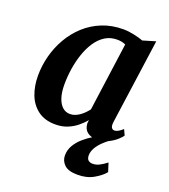

<svg xmlns="http://www.w3.org/2000/svg" viewBox="-141 -667 861 980"><g transform="rotate(20 289.0 -177.0)"><path d="M474.5 -102.5Q472 -81 477.8 -72.5Q483.5 -64 493.5 -64Q501.5 -64 512 -69.2Q522.5 -74.5 538 -88L552 -57.5Q547 -49 529.2 -32.8Q511.5 -16.5 484.5 -3.2Q457.5 10 423 10Q392.5 10 372.8 -5.2Q353 -20.5 351.5 -51.5L353.5 -69.5Q337.5 -50 315.2 -31.8Q293 -13.5 264.2 -1.8Q235.5 10 199.5 10Q142 10 104.8 -17.5Q67.5 -45 49.5 -91.2Q31.5 -137.5 31.5 -194Q31.5 -248.5 45.5 -302Q59.5 -355.5 87 -403Q114.5 -450.5 154.5 -487Q194.5 -523.5 246.5 -544.5Q298.5 -565.5 361.5 -565.5Q388 -565.5 418.5 -559Q449 -552.5 470 -544.5L539 -565ZM395.5 -495.5Q385 -500.5 373.5 -502.8Q362 -505 349.5 -505Q312.5 -505 283.8 -486.8Q255 -468.5 234.2 -437Q213.5 -405.5 200 -365.8Q186.5 -326 180 -283Q173.5 -240 173.5 -199Q173.5 -156 183.2 -126.2Q193 -96.5 210.5 -81Q228 -65.5 251 -65.5Q266 -65.5 279.2 -70.8Q292.5 -76 304.2 -84.5Q316 -93 326 -103.2Q336 -113.5 344.5 -124.5ZM393 212.5Q344 212.5 322 191.8Q300 171 300 141.5Q300 112 314.5 87Q329 62 352.2 41.5Q375.5 21 402.8 4.5Q430 -12 455 -24.5L480.5 -35L510 -21.5Q480.5 -2.5 459 17.8Q437.5 38 426 58.2Q414.5 78.5 414 98.5Q414 117.5 423 125.5Q432 133.5 447 133.5Q466 133.5 484.2 124Q502.5 114.5 521.5 99.5L536.5 146.5Q518 170 480.5 191.5Q443 213 393 212.5Z"/></g></svg>

Font: Merriweather 24pt
Style: Bold Italic
Weight: 700
Italic angle: -7.8°
Designer: Eben Sorkin
Foundry: Eben Sorkin
Version: Version 2.101